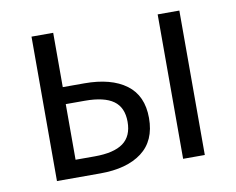

<svg xmlns="http://www.w3.org/2000/svg" viewBox="-64 -623 869 707"><g transform="rotate(-10 370.0 -270.0)"><path d="M94.7 0V-540H175.8V-336.9H256.8Q356.4 -336.9 412.6 -295.4Q468.8 -253.9 468.8 -169.9Q468.8 -85 412.6 -42.5Q356.4 0 256.8 0ZM175.8 -65.4H247.1Q319.3 -65.4 354 -90.8Q388.7 -116.2 388.7 -169.9Q388.7 -223.6 354 -248.5Q319.3 -273.4 247.1 -273.4H175.8ZM566.4 0V-540H647.5V0Z"/></g></svg>

Font: Gen Shin Gothic Normal
Style: Regular
Weight: 300
Designer: [Source Han Sans]
Ryoko NISHIZUKA  (kana & ideographs); Paul D. Hunt (Latin, Greek & Cyrillic); Wenlong ZHANG  (bopomofo
Version: Version 1.002.20150607